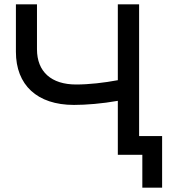

<svg xmlns="http://www.w3.org/2000/svg" viewBox="-20 -720 785 893"><path d="M528 0H642V153H734V-87H627V-700H528V-347C464 -335 394 -327 334 -327C219 -327 152 -386 152 -491V-700H54V-479C54 -325 152 -232 324 -232C380 -232 455 -238 528 -251Z"/></svg>

Font: Chess Sans Medium
Style: Regular
Weight: 500
Designer: Wolf Bōese
Foundry: Wolf Bōese
Version: Version 7.223;Glyphs 3.3 (3306)